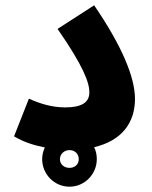

<svg xmlns="http://www.w3.org/2000/svg" viewBox="-20 -559 575 724"><path d="M33 -45C67 -24 108 -11 149 -3C143 10 139 25 139 41C139 98 185 145 242 145C299 145 345 98 345 41C345 25 342 10 335 -4C438 -28 489 -95 489 -186C489 -268 439 -387 335 -539L197 -450C295 -309 317 -247 317 -211C317 -172 287 -154 226 -154C178 -154 133 -167 89 -187ZM242 74C222 74 206 61 206 41C206 22 222 7 242 7C262 7 277 21 277 41C277 61 262 74 242 74Z"/></svg>

Font: Noto Sans Arabic UI XBd
Style: Regular
Weight: 800
Designer: Monotype Design Team, Nadine Chahine and Nizar Qandah
Foundry: Monotype Imaging Inc.
Version: Version 2.010